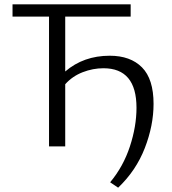

<svg xmlns="http://www.w3.org/2000/svg" viewBox="-20 -678 798 889"><path d="M612 -179Q612 -362 459 -362Q410 -362 362.5 -343.5Q315 -325 282 -288V0H207V-601H38V-658H585V-601H282V-347Q367 -420 488 -420Q584 -420 637.5 -366Q691 -312 691 -197Q691 -97 650.5 7.5Q610 112 527 191L490 166Q551 93 581.5 0Q612 -93 612 -179Z"/></svg>

Font: QiushuiShotai Bright
Style: Regular
Weight: 400
Designer: Christian Thalmann (Catharsis Fonts)
Version: Version 1.250;